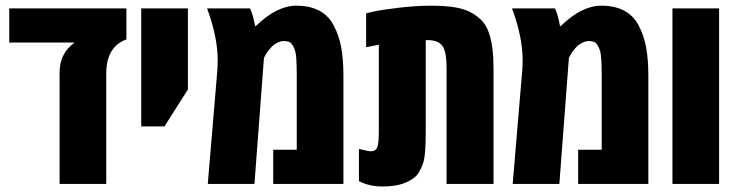

<svg xmlns="http://www.w3.org/2000/svg" viewBox="-20 -660 2645 689"><path d="M433.6 -629.9V-518.6Q361.3 -492.2 361.3 -396V0H193.8V-399.4Q193.8 -468.8 247.6 -507.3H13.2V-629.9Z M486.8 -206.5V-629.9H654.3V-338.9L570.3 -206.5Z M1043.5 -639.6Q1141.1 -639.6 1178.2 -567.4Q1196.8 -531.7 1204.6 -489Q1212.4 -446.3 1212.4 -389.2V0H960.4V-122.6H1044.9V-389.2Q1044.9 -460 1039.1 -477.5Q1030.8 -502.9 1019 -508.8Q1010.7 -512.7 998.8 -512.7Q986.8 -512.7 974.6 -506.3Q962.4 -500 954.1 -491.2Q937 -473.1 927.2 -452.1L893.1 0H725.6L759.8 -406.2Q761.2 -425.3 761.2 -443.8Q761.2 -526.9 723.1 -629.9H877.4Q887.7 -607.9 895.5 -566.4H897.9Q973.1 -639.6 1043.5 -639.6Z M1735.8 -538.1Q1751 -492.2 1751 -416.5V0H1582.5V-417Q1582.5 -473.6 1567.9 -494.9Q1553.2 -516.1 1513.7 -516.1H1507.8V-183.1Q1507.8 -99.6 1497.6 -72.3Q1484.4 -35.2 1465.3 -21.5Q1436 0 1397.9 5.9Q1375.5 9.3 1352.5 9.3Q1311 9.3 1278.8 -4.9L1268.1 -9.8V-125.5Q1300.8 -117.2 1311 -117.2Q1321.3 -117.2 1327.4 -122.3Q1333.5 -127.4 1335.9 -138.7Q1339.4 -154.8 1339.4 -183.1V-499.5L1293.9 -490.7V-612.3Q1305.7 -615.2 1326.7 -619.9Q1347.7 -624.5 1410.2 -632.1Q1472.7 -639.6 1525.9 -639.6Q1579.1 -639.6 1614 -633.5Q1648.9 -627.4 1672.9 -613.8Q1696.8 -600.1 1712.2 -582.5Q1727.5 -564.9 1735.8 -538.1Z M2137.7 -639.6Q2235.4 -639.6 2272.5 -567.4Q2291 -531.7 2298.8 -489Q2306.6 -446.3 2306.6 -389.2V0H2054.7V-122.6H2139.2V-389.2Q2139.2 -460 2133.3 -477.5Q2125 -502.9 2113.3 -508.8Q2105 -512.7 2093 -512.7Q2081.1 -512.7 2068.8 -506.3Q2056.6 -500 2048.3 -491.2Q2031.2 -473.1 2021.5 -452.1L1987.3 0H1819.8L1854 -406.2Q1855.5 -425.3 1855.5 -443.8Q1855.5 -526.9 1817.4 -629.9H1971.7Q1981.9 -607.9 1989.7 -566.4H1992.2Q2067.4 -639.6 2137.7 -639.6Z M2560.5 0H2393.1V-629.9H2560.5Z"/></svg>

Font: Open Sans Hebrew Condensed Extra Bold
Style: Regular
Weight: 800
Width: 3
Foundry: Ascender Corporation, Yanek Iontef
Version: Version 2.001;PS 002.001;hotconv 1.0.70;makeotf.lib2.5.58329